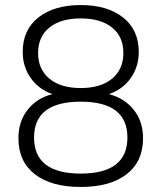

<svg xmlns="http://www.w3.org/2000/svg" viewBox="-20 -733 640 761"><path d="M300 8Q183 8 118 -42.5Q53 -93 53 -185Q53 -252 90 -298.5Q127 -345 188 -360Q133 -379 101.5 -424Q70 -469 70 -527Q70 -615 132.5 -664Q195 -713 300 -713Q405 -713 467.5 -664Q530 -615 530 -527Q530 -469 498.5 -424Q467 -379 412 -360Q473 -344 510 -298Q547 -252 547 -185Q547 -93 482 -42.5Q417 8 300 8ZM300 -384Q379 -384 424 -421Q469 -458 469 -523Q469 -588 424 -624Q379 -660 300 -660Q221 -660 176 -624Q131 -588 131 -523Q131 -458 176 -421Q221 -384 300 -384ZM300 -45Q485 -45 485 -188Q485 -330 300 -330Q115 -330 115 -188Q115 -45 300 -45Z"/></svg>

Font: Nunito Sans Light
Style: Regular
Weight: 300
Designer: Vernon Adams
Foundry: Vernon Adams
Version: Version 3.101; ttfautohint (v1.8.4.7-5d5b);gftools[0.9.27]